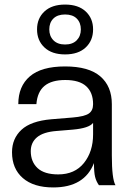

<svg xmlns="http://www.w3.org/2000/svg" viewBox="-20 -820 568 850"><path d="M215.8 9.8Q128.9 9.8 81.1 -31.7Q33.2 -73.2 33.2 -146Q33.2 -206.5 75 -245.4Q116.7 -284.2 207 -292L301.8 -299.8Q353.5 -304.2 372.8 -317.1Q392.1 -330.1 392.1 -358.9Q392.1 -410.2 361.8 -438Q331.5 -465.8 269 -465.8Q208.5 -465.8 177 -439.7Q145.5 -413.6 141.1 -358.9H61Q61 -438 112.1 -481.9Q163.1 -525.9 268.1 -525.9Q373 -525.9 424.1 -481.9Q475.1 -438 475.1 -358.9V-131.8Q475.1 -28.3 491.2 0H418Q405.8 -17.1 400.9 -37.4Q396 -57.6 396 -98.1Q354 9.8 215.8 9.8ZM237.8 -47.9Q311 -47.9 351.6 -98.4Q392.1 -148.9 392.1 -225.1V-275.9Q374 -252.4 301.8 -246.1L231 -240.2Q171.9 -235.8 144 -212.4Q116.2 -189 116.2 -150.9Q116.2 -104 146.2 -75.9Q176.3 -47.9 237.8 -47.9ZM144 -689.9Q144 -738.8 176.8 -769.3Q209.5 -799.8 268.1 -799.8Q326.7 -799.8 359.4 -769.3Q392.1 -738.8 392.1 -689.9Q392.1 -640.6 359.4 -609.9Q326.7 -579.1 268.1 -579.1Q209.5 -579.1 176.8 -609.9Q144 -640.6 144 -689.9ZM216.6 -641.6Q234.9 -623 268.1 -623Q301.3 -623 319.6 -641.6Q337.9 -660.2 337.9 -689.9Q337.9 -719.7 319.8 -737.8Q301.8 -755.9 268.1 -755.9Q234.4 -755.9 216.3 -737.8Q198.2 -719.7 198.2 -689.9Q198.2 -660.2 216.6 -641.6Z"/></svg>

Font: Creato Display
Style: Regular
Weight: 400
Version: Version 1.000